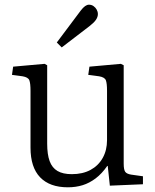

<svg xmlns="http://www.w3.org/2000/svg" viewBox="-20 -784 661 818"><path d="M269 14Q192 14 151 -28.5Q110 -71 110 -155V-397Q110 -429 105 -442Q100 -455 76 -459L31 -465L36 -500L170 -512L181 -506V-172Q181 -126 191.5 -97.5Q202 -69 225 -55.5Q248 -42 286 -42Q332 -42 365.5 -60Q399 -78 417.5 -111Q436 -144 436 -187V-397Q436 -429 431 -442Q426 -455 402 -459L356 -465L361 -500L495 -512L507 -506V-87Q507 -61 513.5 -52Q520 -43 539 -40L589 -33V1L448 7L439 -77H437Q414 -44 387.5 -24Q361 -4 332 5Q303 14 269 14ZM243 -582 222 -603 324 -739Q334 -752 342.5 -758Q351 -764 359 -764Q370 -764 378.5 -758Q387 -752 392 -743Q397 -734 397 -724Q397 -712 389 -700Q381 -688 363 -674Z"/></svg>

Font: Literata 18pt Light
Style: Regular
Weight: 300
Designer: Latin by Veronika Burian and Jose Scaglione. Greek by Irene Vlachou. Cyrillic by Vera Evstafieva.
Foundry: TypeTogether
Version: Version 3.103;gftools[0.9.29]